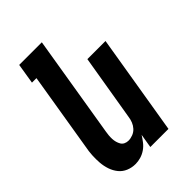

<svg xmlns="http://www.w3.org/2000/svg" viewBox="-218 -831 936 936"><g transform="rotate(-45 250.0 -363.5)"><path d="M152 8Q126 8 103.5 -1.5Q81 -11 66 -29.5Q51 -48 43 -71.5Q35 -95 33 -120.5Q31 -146 32.5 -172Q34 -198 39 -223L106 -630H75L92 -735H248L161 -206Q159 -195 158 -183Q157 -171 157.5 -159.5Q158 -148 161 -137Q164 -126 169.5 -116.5Q175 -107 185.5 -102Q196 -97 208 -97Q223 -97 238.5 -103Q254 -109 265 -121Q276 -133 282 -148Q288 -163 290 -179L347 -520H472L386 0H261L273 -72Q263 -56 251 -40.5Q239 -25 223 -14Q207 -3 188.5 2.5Q170 8 152 8Z"/></g></svg>

Font: Iosevka Extrabold
Style: Italic
Weight: 800
Italic angle: -9°
Monospace: yes
Designer: Belleve Invis
Foundry: Belleve Invis
Version: Version 32.5.0; ttfautohint (v1.8.4)